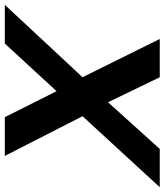

<svg xmlns="http://www.w3.org/2000/svg" viewBox="17 -721 684 798"><g transform="rotate(90 359.0 -322.0)"><path d="M-20 0 281 -323 122 -644H281L385 -429L579 -644H738L443 -323L608 0H447L339 -215L141 0Z"/></g></svg>

Font: Kanit Medium
Style: Italic
Weight: 500
Italic angle: -12°
Designer: Katatrad Team
Foundry: CadsonDemak
Version: Version 2.000; ttfautohint (v1.8.3)